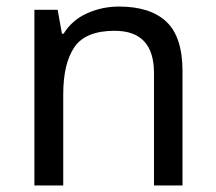

<svg xmlns="http://www.w3.org/2000/svg" viewBox="-20 -566 658 586"><path d="M343 -546Q439 -546 488 -499.5Q537 -453 537 -349V0H450V-343Q450 -472 330 -472Q241 -472 207 -422Q173 -372 173 -278V0H85V-536H156L169 -463H174Q200 -505 246 -525.5Q292 -546 343 -546Z"/></svg>

Font: Noto Sans Old Persian
Style: Regular
Weight: 400
Designer: Monotype Design Team
Foundry: Monotype Imaging Inc.
Version: Version 2.001; ttfautohint (v1.8.4.7-5d5b)